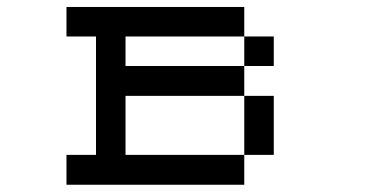

<svg xmlns="http://www.w3.org/2000/svg" viewBox="-20 -462 1040 540"><path d="M167 -26.4H250V-359.4H167V-442.4H667V-359.4H333V-276.4H667V-192.4H333V-26.4H667V57.6H167ZM667 -26.4V-192.4H750V-26.4ZM667 -276.4V-359.4H750V-276.4Z"/></svg>

Font: KH Dot kagurazaka 12
Style: Regular
Weight: 400
Designer: Original version for X68000 by Keitarou Hiraki (http://hp.vector.co.jp/authors/VA000874/) / TrueType conversion by Homem
Version: Version 1.00.20150527